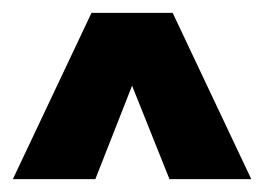

<svg xmlns="http://www.w3.org/2000/svg" viewBox="-23 -770 410 298"><path d="M-3 -492 119 -750H245L367 -492H240L182 -637L125 -492Z"/></svg>

Font: Saira ExtraCondensed Black
Style: Regular
Weight: 900
Width: 2
Designer: Hector Gatti with collaboration of the Omnibus-Type team
Foundry: Omnibus-Type
Version: Version 1.101